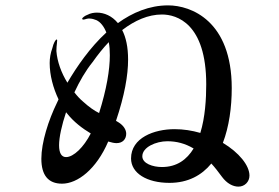

<svg xmlns="http://www.w3.org/2000/svg" viewBox="-20 -717 1040 715"><path d="M810 -185C833 -245 843 -317 843 -389C843 -639 692 -697 606 -697C536 -697 473 -670 419 -631C397 -658 368 -670 341 -670C330 -670 317 -668 306 -662C297 -659 286 -651 286 -647C286 -645 288 -644 291 -644C294 -644 299 -646 303 -647C307 -648 310 -648 313 -648C322 -648 332 -645 339 -642C354 -635 367 -619 376 -596C315 -540 266 -469 231 -409C208 -446 193 -488 190 -527C190 -537 191 -549 192 -556C192 -561 193 -565 193 -566C193 -568 192 -570 191 -570C187 -570 179 -556 175 -538C168 -519 165 -500 165 -482C165 -437 178 -389 198 -347L193 -336C160 -269 134 -186 134 -126C134 -64 160 -33 211 -33C269 -33 339 -87 383 -190C396 -186 406 -184 414 -184C437 -184 450 -199 450 -219C450 -233 441 -249 422 -261C419 -263 416 -265 412 -267C444 -362 457 -437 457 -495C457 -542 449 -578 435 -605C482 -641 532 -663 583 -663C638 -663 748 -630 748 -403C748 -349 744 -280 726 -222C695 -231 663 -236 630 -236C554 -236 468 -204 468 -127C468 -72 527 -36 611 -36C680 -36 731 -64 767 -108C780 -94 793 -77 807 -58C825 -34 847 -22 868 -22C891 -22 909 -40 909 -63C909 -101 870 -149 810 -185ZM290 -338C278 -348 267 -360 257 -373C276 -414 299 -454 325 -486C344 -513 364 -538 385 -560C388 -545 389 -529 389 -511C389 -457 377 -385 349 -296C331 -305 312 -318 290 -338ZM226 -132C209 -132 200 -147 200 -176C200 -206 210 -251 226 -299L231 -293C254 -264 286 -239 318 -220C292 -169 254 -132 226 -132ZM583 -95C549 -95 510 -108 510 -135C510 -169 561 -191 603 -191C637 -191 669 -183 701 -164C676 -123 639 -95 583 -95Z"/></svg>

Font: Shippori Mincho OTF SemiBold
Style: Regular
Weight: 600
Designer: FONTDASU
Foundry: FONTDASU / Google Inc. / but / Adobe
Version: Version 3.300;hotconv 1.0.109;makeotfexe 2.5.65596